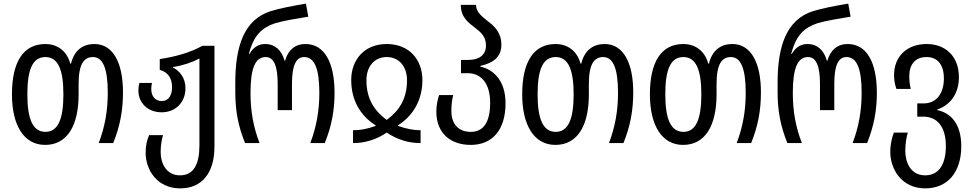

<svg xmlns="http://www.w3.org/2000/svg" viewBox="-20 -790 5368 1060"><path d="M229 10C353 10 414 -99 414 -269V-326C414 -436 443 -475 493 -475C549 -475 575 -410 575 -277C575 -179 559 -89 525 0H605C642 -92 659 -178 659 -280C659 -446 603 -547 501 -547C438 -547 390 -513 372 -439H368C348 -513 292 -547 231 -547C107 -547 46 -446 46 -269C46 -98 112 10 229 10ZM231 -62C160 -62 131 -135 131 -269C131 -404 159 -475 231 -475C301 -475 330 -404 330 -269C330 -134 301 -62 231 -62Z M975 250C1095 250 1164 165 1164 19V-537H1097C1033 -501 951 -477 862 -464V-404C900 -394 930 -366 930 -308C930 -265 911 -232 873 -232C836 -232 815 -260 815 -299C815 -311 817 -322 819 -332H750C746 -320 744 -306 744 -291C744 -222 795 -170 873 -170C949 -170 1004 -225 1004 -303C1004 -360 971 -400 935 -417V-420C989 -428 1042 -446 1081 -467V14C1081 116 1049 178 974 178C896 178 867 109 867 50C867 12 873 -21 880 -44H803C792 -16 784 10 784 54C784 146 846 250 975 250Z M1333 0H1413C1379 -88 1363 -176 1363 -276C1363 -411 1388 -475 1447 -475C1492 -475 1513 -425 1513 -328V-182H1592V-328C1592 -428 1614 -475 1659 -475C1717 -475 1743 -410 1743 -277C1743 -179 1727 -89 1693 0H1773C1810 -92 1827 -178 1827 -277C1827 -446 1771 -547 1666 -547C1609 -547 1570 -513 1554 -455H1551C1535 -513 1497 -547 1446 -547C1416 -547 1384 -538 1357 -492H1354C1381 -597 1427 -638 1500 -662C1542 -675 1616 -687 1682 -698L1669 -770C1593 -757 1529 -745 1476 -729C1326 -682 1279 -532 1279 -334V-282C1279 -177 1295 -94 1333 0Z M1929 0C1996 0 2059 -20 2115 -58C2172 -20 2234 0 2302 0V-71C2263 -71 2226 -78 2177 -95V-98C2264 -153 2312 -241 2312 -348C2312 -461 2239 -547 2115 -547C1992 -547 1919 -461 1919 -348C1919 -241 1966 -153 2054 -98V-95C2005 -77 1968 -71 1929 -71ZM2115 -128C2050 -176 2003 -240 2003 -347C2003 -424 2048 -475 2115 -475C2182 -475 2227 -424 2227 -347C2227 -240 2180 -176 2115 -128Z M2579 10C2696 10 2771 -70 2771 -220C2771 -344 2705 -407 2632 -422V-426C2705 -443 2748 -476 2748 -543C2748 -609 2711 -645 2672 -674C2637 -702 2608 -725 2608 -763H2524C2524 -694 2566 -665 2606 -634C2636 -611 2663 -586 2663 -539C2663 -492 2633 -459 2562 -459H2525V-386H2561C2639 -386 2686 -327 2686 -223C2686 -116 2650 -62 2579 -62C2512 -62 2472 -104 2472 -177C2472 -210 2475 -236 2482 -265H2404C2395 -235 2389 -209 2389 -173C2389 -54 2468 10 2579 10Z M3046 10C3170 10 3231 -99 3231 -269V-326C3231 -436 3260 -475 3310 -475C3366 -475 3392 -410 3392 -277C3392 -179 3376 -89 3342 0H3422C3459 -92 3476 -178 3476 -280C3476 -446 3420 -547 3318 -547C3255 -547 3207 -513 3189 -439H3185C3165 -513 3109 -547 3048 -547C2924 -547 2863 -446 2863 -269C2863 -98 2929 10 3046 10ZM3048 -62C2977 -62 2948 -135 2948 -269C2948 -404 2976 -475 3048 -475C3118 -475 3147 -404 3147 -269C3147 -134 3118 -62 3048 -62Z M3751 10C3875 10 3936 -99 3936 -269V-326C3936 -436 3965 -475 4015 -475C4071 -475 4097 -410 4097 -277C4097 -179 4081 -89 4047 0H4127C4164 -92 4181 -178 4181 -280C4181 -446 4125 -547 4023 -547C3960 -547 3912 -513 3894 -439H3890C3870 -513 3814 -547 3753 -547C3629 -547 3568 -446 3568 -269C3568 -98 3634 10 3751 10ZM3753 -62C3682 -62 3653 -135 3653 -269C3653 -404 3681 -475 3753 -475C3823 -475 3852 -404 3852 -269C3852 -134 3823 -62 3753 -62Z M4327 0H4407C4373 -88 4357 -176 4357 -276C4357 -411 4382 -475 4441 -475C4486 -475 4507 -425 4507 -328V-182H4586V-328C4586 -428 4608 -475 4653 -475C4711 -475 4737 -410 4737 -277C4737 -179 4721 -89 4687 0H4767C4804 -92 4821 -178 4821 -277C4821 -446 4765 -547 4660 -547C4603 -547 4564 -513 4548 -455H4545C4529 -513 4491 -547 4440 -547C4410 -547 4378 -538 4351 -492H4348C4375 -597 4421 -638 4494 -662C4536 -675 4610 -687 4676 -698L4663 -770C4587 -757 4523 -745 4470 -729C4320 -682 4273 -532 4273 -334V-282C4273 -177 4289 -94 4327 0Z M5088 250C5208 250 5287 165 5287 17C5287 -104 5231 -166 5155 -182V-186C5231 -211 5274 -278 5274 -364C5274 -481 5198 -547 5096 -547C4989 -547 4916 -480 4916 -376C4916 -348 4919 -329 4929 -299H5008C5002 -328 5000 -344 5000 -370C5000 -433 5032 -475 5095 -475C5157 -475 5191 -432 5191 -357C5191 -276 5152 -219 5078 -219H5044V-146H5078C5154 -146 5202 -90 5202 16C5202 119 5162 178 5088 178C5007 178 4978 106 4978 43C4978 1 4985 -36 4992 -58H4915C4905 -33 4895 6 4895 48C4895 143 4957 250 5088 250Z"/></svg>

Font: Noto Sans Georgian Condensed
Style: Regular
Weight: 400
Width: 3
Designer: Monotype Design Team, Akaki Razmadze
Foundry: Google LLC
Version: Version 2.005